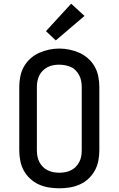

<svg xmlns="http://www.w3.org/2000/svg" viewBox="-20 -1008 640 1036"><path d="M300 8Q272 8 244 3.5Q216 -1 190 -12.5Q164 -24 143 -43.5Q122 -63 108.5 -87.5Q95 -112 89.5 -140Q84 -168 84 -196V-539Q84 -567 89.5 -595Q95 -623 108.5 -647.5Q122 -672 143.5 -691.5Q165 -711 190.5 -722.5Q216 -734 244 -740Q272 -746 300 -746Q328 -746 356 -740Q384 -734 409.5 -722.5Q435 -711 456.5 -691.5Q478 -672 491.5 -647.5Q505 -623 510.5 -595Q516 -567 516 -539V-196Q516 -168 510.5 -140Q505 -112 491.5 -87.5Q478 -63 457 -43.5Q436 -24 410 -12.5Q384 -1 356 3.5Q328 8 300 8ZM300 -76Q316 -76 332 -79Q348 -82 362.5 -89Q377 -96 388.5 -107.5Q400 -119 407.5 -133.5Q415 -148 418 -164Q421 -180 421 -196V-539Q421 -555 418 -571Q415 -587 407.5 -601.5Q400 -616 388.5 -628Q377 -640 362 -646.5Q347 -653 331 -656Q315 -659 298 -659Q282 -659 266.5 -656Q251 -653 236.5 -645.5Q222 -638 210.5 -626.5Q199 -615 192 -600.5Q185 -586 182 -570.5Q179 -555 179 -539V-196Q179 -180 182 -164Q185 -148 192.5 -133.5Q200 -119 211.5 -107.5Q223 -96 237.5 -89Q252 -82 268 -79Q284 -76 300 -76ZM281 -790 228 -840 364 -988 436 -922Z"/></svg>

Font: Iosevka Slab Medium Extended
Style: Regular
Weight: 500
Width: 7
Monospace: yes
Designer: Belleve Invis
Foundry: Belleve Invis
Version: Version 11.1.1; ttfautohint (v1.8.3)